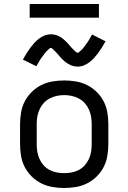

<svg xmlns="http://www.w3.org/2000/svg" viewBox="-20 -929 640 957"><path d="M300 8Q271 8 241.5 3Q212 -2 186 -15Q160 -28 138.5 -49Q117 -70 103.5 -96Q90 -122 85 -151.5Q80 -181 80 -210V-310Q80 -339 85 -368.5Q90 -398 103.5 -424Q117 -450 138.5 -471Q160 -492 186 -505Q212 -518 241.5 -523Q271 -528 300 -528Q329 -528 358.5 -523Q388 -518 414 -505Q440 -492 461.5 -471Q483 -450 496.5 -424Q510 -398 515 -368.5Q520 -339 520 -310V-210Q520 -181 515 -151.5Q510 -122 496.5 -96Q483 -70 461.5 -49Q440 -28 414 -15Q388 -2 358.5 3Q329 8 300 8ZM300 -66Q319 -66 337.5 -69.5Q356 -73 373 -82Q390 -91 402.5 -105Q415 -119 423 -136.5Q431 -154 434 -172.5Q437 -191 437 -210V-310Q437 -329 434 -347.5Q431 -366 423 -383.5Q415 -401 402.5 -415Q390 -429 373 -438Q356 -447 337.5 -451Q319 -455 300 -455Q281 -455 262.5 -451Q244 -447 227 -438Q210 -429 197.5 -415Q185 -401 177 -383.5Q169 -366 166 -347.5Q163 -329 163 -310V-210Q163 -191 166 -172.5Q169 -154 177 -136.5Q185 -119 197.5 -105Q210 -91 227 -82Q244 -73 262.5 -69.5Q281 -66 300 -66ZM366 -597Q361 -597 355.5 -598Q350 -599 345 -600Q340 -601 335.5 -603Q331 -605 326 -607.5Q321 -610 317 -612.5Q313 -615 308.5 -618Q304 -621 300 -625Q296 -629 292 -632.5Q288 -636 284.5 -640Q281 -644 278 -647.5Q275 -651 271.5 -655Q268 -659 264 -663.5Q260 -668 256 -672Q252 -676 249 -679Q246 -682 241.5 -686Q237 -690 234 -690Q229 -690 226 -687Q223 -684 219 -680Q215 -676 212 -673.5Q209 -671 207 -668Q205 -665 202.5 -662Q200 -659 197.5 -655.5Q195 -652 192 -648Q189 -644 186 -640Q183 -636 180 -631Q177 -626 174 -621Q171 -616 168 -610.5Q165 -605 161 -599L94 -632Q104 -650 113.5 -665Q123 -680 132.5 -692.5Q142 -705 151.5 -715.5Q161 -726 174 -736Q187 -746 202 -752Q217 -758 234 -758Q239 -758 244.5 -757.5Q250 -757 255 -755.5Q260 -754 264.5 -752.5Q269 -751 274 -748.5Q279 -746 283 -743.5Q287 -741 291.5 -737.5Q296 -734 300 -730.5Q304 -727 308 -723Q312 -719 315.5 -715.5Q319 -712 322 -708.5Q325 -705 328.5 -700.5Q332 -696 336 -692Q340 -688 344 -684Q348 -680 351 -677Q354 -674 358.5 -670Q363 -666 366 -666Q371 -666 374 -669Q377 -672 381 -675.5Q385 -679 388 -682Q391 -685 393 -687.5Q395 -690 397.5 -693Q400 -696 402.5 -699.5Q405 -703 408 -707Q411 -711 414 -715.5Q417 -720 420 -724.5Q423 -729 426 -734Q429 -739 432 -745Q435 -751 439 -757L506 -723Q496 -705 486.5 -690Q477 -675 467.5 -662.5Q458 -650 448.5 -639.5Q439 -629 426 -619Q413 -609 398 -603Q383 -597 366 -597ZM473 -841H128V-909H473Z"/></svg>

Font: Iosevka Aile
Style: Regular
Weight: 400
Designer: Belleve Invis
Foundry: Belleve Invis
Version: Version 28.0.1; ttfautohint (v1.8.4)